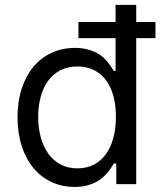

<svg xmlns="http://www.w3.org/2000/svg" viewBox="-20 -747 661 779"><path d="M282.7 11.4Q231.5 11.4 188.9 -8.5Q146.3 -28.4 115.8 -65.2Q85.2 -101.9 68.2 -154.1Q51.1 -206.3 51.1 -271.3Q51.1 -335.9 68.2 -387.8Q85.2 -439.6 115.9 -476.4Q146.7 -513.1 189.6 -532.8Q232.6 -552.6 284.1 -552.6Q310.7 -552.6 331.5 -547.6Q352.3 -542.6 368.3 -534.6Q384.2 -526.6 396 -516.3Q407.7 -506 416.4 -495.7Q425.1 -485.4 431.1 -475.7Q437.1 -465.9 441.8 -458.8H448.9V-592.3H298.3V-657.7H448.9V-727.3H532.7V-657.7H610.8V-592.3H532.7V0H451.7V-83.8H441.8Q437.1 -76.3 430.9 -66.4Q424.7 -56.5 415.7 -45.8Q406.6 -35.2 394.7 -25Q382.8 -14.9 366.7 -6.7Q350.5 1.4 329.7 6.4Q308.9 11.4 282.7 11.4ZM294 -63.9Q332 -63.9 361.2 -79.2Q390.3 -94.5 410 -122Q429.7 -149.5 440 -188Q450.3 -226.6 450.3 -272.7Q450.3 -318.5 440.3 -356.2Q430.4 -393.8 410.7 -420.8Q391 -447.8 361.7 -462.5Q332.4 -477.3 294 -477.3Q254.3 -477.3 224.3 -461.5Q194.2 -445.7 174.5 -418.1Q154.8 -390.6 144.9 -353.3Q134.9 -316.1 134.9 -272.7Q134.9 -229 145.1 -191.1Q155.2 -153.1 175.1 -124.8Q195 -96.6 224.8 -80.3Q254.6 -63.9 294 -63.9Z"/></svg>

Font: Interop
Style: Regular
Weight: 400
Designer: Rasmus Andersson, Google, Jang Haemin
Foundry: jhaemin
Version: Version 1.008